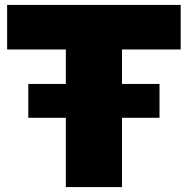

<svg xmlns="http://www.w3.org/2000/svg" viewBox="-20 -760 763 780"><path d="M95 -281.5V-419H628V-281.5ZM247.5 0V-559H9V-740H714V-559H475.5V0Z"/></svg>

Font: Encode Sans SemiExpanded Black
Style: Regular
Weight: 900
Width: 6
Designer: Multiple Designers
Foundry: Impallari Type
Version: Version 3.002